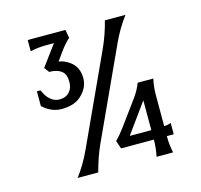

<svg xmlns="http://www.w3.org/2000/svg" viewBox="-107 -859 1023 975"><g transform="rotate(-15 405.0 -371.0)"><path d="M685.5 0Q685.5 0 598.6 0Q607.9 -44.9 607.9 -83V-87.9H435.5L420.9 -130.4Q447.3 -156.7 470.7 -189L566.4 -319.8Q588.4 -350.1 603.5 -388.2H685.5Q676.3 -347.2 676.3 -305.2V-140.6Q695.8 -140.6 712.4 -147.5V-87.9H676.3V-83Q676.3 -42 685.5 0ZM607.9 -137.7V-294.4L494.6 -137.7ZM183.6 0Q226.6 -56.6 258.8 -126.5L475.6 -598.1Q507.3 -667.5 524.4 -737.3H632.8Q589.8 -680.7 557.6 -610.8L340.8 -139.2Q312 -76.2 292 0ZM97.7 -400.9V-478.5H116.2Q128.4 -452.1 139.6 -439Q165.5 -408.7 199.7 -408.7Q232.4 -408.7 252.4 -431.2Q269.5 -450.2 269.5 -483.4Q269.5 -520.5 250.5 -537.1Q227.1 -557.6 183.1 -557.6L164.1 -583.5L244.6 -692.4H203.1Q158.2 -692.4 120.1 -683.1V-742.2H318.4L326.2 -698.7Q299.3 -674.3 274.9 -640.1L243.2 -596.2Q273.4 -591.8 301.8 -570.8Q342.8 -540 342.8 -481.9Q342.8 -432.1 299.8 -392.6Q263.2 -358.9 196.3 -358.9Q143.1 -358.9 97.7 -400.9Z"/></g></svg>

Font: Classica
Style: Book
Weight: 400
Version: Version 1.001